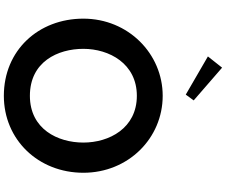

<svg xmlns="http://www.w3.org/2000/svg" viewBox="-106 -1050 1146 973"><g transform="rotate(90 466.5 -563.0)"><path d="M322.4 -1116 265.5 -1044.1 459 -931.9 488.3 -972.1ZM74 -413C74 -184.5 235.3 -10 465 -10C687.7 -10 855 -184.8 855 -413C855 -640.7 679.9 -815 465 -815C252.1 -815 74 -640.6 74 -413ZM227 -413C227 -543.6 301.6 -684 465 -684C629.5 -684 702 -543.3 702 -413C702 -283.2 633.6 -142 465 -142C292.5 -142 227 -283.4 227 -413Z"/></g></svg>

Font: Hussar Ekologiczny
Style: Regular
Weight: 400
Foundry: Cannot Into Space Fonts
Version: Version 0.97